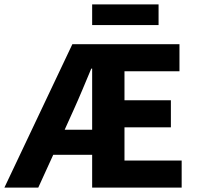

<svg xmlns="http://www.w3.org/2000/svg" viewBox="-33 -853 898 873"><path d="M688 -833H386V-739H688ZM533 -123V-274H744V-397H533V-529H783V-652H296L-13 0H141L209 -149H386V0H793V-123ZM261 -263 303 -356C329 -413 355 -477 382 -541H386V-263Z"/></svg>

Font: Cambridge Sans Bold
Style: Regular
Weight: 700
Version: Version 2.020;PS 002.020;hotconv 1.0.88;makeotf.lib2.5.64775